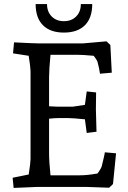

<svg xmlns="http://www.w3.org/2000/svg" viewBox="-20 -918 628 943"><path d="M44 -656 49 -710Q145 -705 165 -705H389L503 -715L522 -697L529 -561L471 -556Q468 -580 460 -610Q459 -620 440 -644Q385 -649 359 -649H228Q221 -576 221 -538V-396Q255 -394 264 -394H337L397 -403L406 -469L452 -464Q451 -400 451 -380L454 -271L406 -265L397 -332Q337 -338 317 -338H264Q246 -338 221 -335V-167Q221 -124 228 -57H372Q410 -57 459 -66Q478 -92 480 -103Q481 -107 487.5 -134Q494 -161 495 -170L550 -165L535 -14L516 4Q422 0 402 0H165L47 5L42 -45L121 -61Q130 -119 130 -137V-568Q130 -586 121 -644ZM377 -898H433Q433 -830 397 -794Q361 -758 294 -758Q227 -758 191 -794Q155 -830 155 -898H211Q211 -860 234 -837Q257 -814 294 -814Q331 -814 354 -837Q377 -860 377 -898Z"/></svg>

Font: Andada
Style: Regular
Weight: 400
Designer: Carolina Giovagnoli
Foundry: Carolina Giovagnoli
Version: Version 1.003